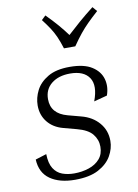

<svg xmlns="http://www.w3.org/2000/svg" viewBox="-85 -802 623 868"><g transform="rotate(-10 226.0 -367.5)"><path d="M189 10Q118 10 75 -20Q32 -50 29 -111L80 -127Q81 -84 96 -60.5Q111 -37 135.5 -28Q160 -19 190 -19Q226 -19 257.5 -29.5Q289 -40 308 -62Q327 -84 327 -118Q327 -150 306.5 -175.5Q286 -201 236 -214L176 -230Q131 -242 105.5 -274Q80 -306 80 -350Q80 -385 97 -418.5Q114 -452 152 -474.5Q190 -497 252 -497Q318 -497 354 -474Q390 -451 400 -415Q410 -379 396 -340L335 -324Q361 -393 336.5 -430Q312 -467 249 -467Q196 -467 163.5 -441Q131 -415 131 -370Q131 -303 206 -283L266 -267Q316 -254 346 -219Q376 -184 376 -136Q376 -101 357 -67.5Q338 -34 297 -12Q256 10 189 10ZM419 -724Q390 -698 370.5 -678.5Q351 -659 333.5 -637.5Q316 -616 294 -584H242Q232 -616 222 -638.5Q212 -661 199 -681Q186 -701 166 -727L185 -745Q213 -717 235.5 -691Q258 -665 277 -639Q305 -665 335 -691Q365 -717 401 -745Z"/></g></svg>

Font: Inria Serif Light
Style: Italic
Weight: 300
Italic angle: -10°
Designer: Black Foundry Team
Foundry: Black Foundry
Version: Version 1.000; ttfautohint (v1.8.3)